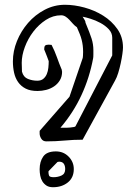

<svg xmlns="http://www.w3.org/2000/svg" viewBox="-20 -746 567 804"><path d="M146 -37Q146 -69 161 -90.5Q176 -112 214 -112Q246 -112 267.5 -90Q289 -68 289 -38Q289 -2 264 18Q239 38 202 38Q185 38 174.5 31Q164 24 157.5 13.5Q151 3 148.5 -10.5Q146 -24 146 -37ZM183 -25Q183 -17 185.5 -10.5Q188 -4 205 -4Q222 -4 237.5 -11Q253 -18 253 -38Q253 -52 247 -60.5Q241 -69 227 -69Q225 -69 224.5 -68.5Q224 -68 223 -68H221L184 -30Q183 -29 183 -28ZM146 -198 271 -341 326 -502Q327 -504 327.5 -513.5Q328 -523 328 -528Q328 -543 326.5 -555Q325 -567 322 -579Q319 -591 314 -603.5Q309 -616 302 -632Q293 -638 285.5 -646.5Q278 -655 270.5 -663Q263 -671 254.5 -676.5Q246 -682 236 -682Q202 -682 172 -662.5Q142 -643 119.5 -613.5Q97 -584 84 -549Q71 -514 71 -483Q71 -479 71.5 -465Q72 -451 72 -446Q78 -423 97 -415.5Q116 -408 136 -408Q152 -408 161.5 -416Q171 -424 176 -436Q181 -448 182.5 -462.5Q184 -477 184 -490Q181 -499 177 -509Q174 -517 170.5 -525.5Q167 -534 165 -539Q165 -551 169 -555Q173 -559 184 -559Q186 -559 190 -558.5Q194 -558 196 -558Q209 -533 218.5 -506Q228 -479 239 -453V-450Q239 -448 239.5 -447.5Q240 -447 240 -446Q240 -425 230.5 -409.5Q221 -394 206 -384Q191 -374 173 -369.5Q155 -365 137 -365Q107 -365 87.5 -375Q68 -385 56 -402Q44 -419 39 -441.5Q34 -464 34 -489Q34 -532 51 -574Q68 -616 97.5 -650Q127 -684 167 -705Q207 -726 252 -726Q291 -726 333.5 -714.5Q376 -703 412 -680.5Q448 -658 471.5 -624.5Q495 -591 495 -547Q495 -538 492.5 -520Q490 -502 485.5 -481Q481 -460 475 -440.5Q469 -421 462 -409L326 -161Q288 -161 250.5 -157.5Q213 -154 174 -154Q160 -154 153 -165Q146 -176 146 -187ZM370 -502Q355 -421 321 -347.5Q287 -274 233 -211H246Q250 -211 258 -211Q266 -211 274 -212Q282 -213 288.5 -214Q295 -215 296 -217L450 -514V-588Q450 -608 435.5 -623.5Q421 -639 400.5 -650Q380 -661 359 -667.5Q338 -674 326 -676Q326 -675 332 -666.5Q338 -658 338 -651Q356 -608 363.5 -584.5Q371 -561 371 -536Q371 -532 371 -519Q371 -506 370 -502Z"/></svg>

Font: Miltonian
Style: Regular
Weight: 400
Designer: Pablo Impallari
Foundry: Pablo Impallari
Version: Version 1.008